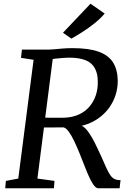

<svg xmlns="http://www.w3.org/2000/svg" viewBox="-20 -1009 696 1029"><path d="M8 0 11.5 -39.5 78 -52 160 -688.5 92.5 -699 97.5 -743H225.5Q250 -743 271.8 -745Q293.5 -747 317 -749Q340.5 -751 368.5 -751Q455.5 -751 508.5 -732Q561.5 -713 585.8 -674.5Q610 -636 611 -578.5Q611.5 -515 583.2 -461.2Q555 -407.5 503.8 -372.5Q452.5 -337.5 385 -329L403.5 -337.5Q421 -338.5 438.8 -319.5Q456.5 -300.5 472.8 -272Q489 -243.5 501.8 -215.2Q514.5 -187 523 -170Q539 -133 550.2 -108.5Q561.5 -84 571.5 -69.8Q581.5 -55.5 594 -49.5Q606.5 -43.5 626 -43.5L621 0H506.5Q497.5 0 487 -11.2Q476.5 -22.5 463.8 -48Q451 -73.5 435 -115Q421.5 -150 407 -185.8Q392.5 -221.5 377.8 -252.5Q363 -283.5 348.2 -303.8Q333.5 -324 319.5 -326.5Q317 -326.5 302.8 -326.2Q288.5 -326 269 -326Q249.5 -326 230.5 -326Q211.5 -326 200 -326L207.5 -378.5Q218.5 -378.5 237.2 -378.2Q256 -378 276 -378Q296 -378 311.2 -378Q326.5 -378 331 -378.5Q372 -381 404.5 -396.2Q437 -411.5 459.5 -437.8Q482 -464 493.8 -499.2Q505.5 -534.5 504 -577Q502.5 -638.5 467.2 -669.2Q432 -700 348.5 -700Q339 -700 317.2 -698.5Q295.5 -697 274.5 -694.5Q253.5 -692 245 -688L267 -727.5L180.5 -52L272 -39.5L269 0ZM362.5 -802 317.5 -833.5 465 -989 541 -936.5Q519.5 -910.5 486.8 -884.2Q454 -858 420.5 -836.8Q387 -815.5 362.5 -802Z"/></svg>

Font: Merriweather Light 18pt
Style: Italic
Weight: 400
Italic angle: -7.8°
Version: Version 2.101